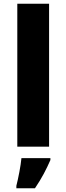

<svg xmlns="http://www.w3.org/2000/svg" viewBox="-20 -780 353 1021"><path d="M241 0H72V-760H241ZM248 71Q232 108 212.5 144.5Q193 181 166 221H67V208Q75 177 83 134.5Q91 92 94 61H248Z"/></svg>

Font: Noto Sans Myanmar ExtraBold
Style: Regular
Weight: 800
Designer: Monotype Design Team
Foundry: Monotype Imaging Inc.
Version: Version 2.107; ttfautohint (v1.8.4.7-5d5b)